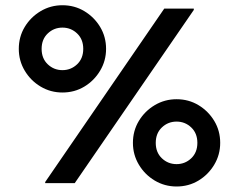

<svg xmlns="http://www.w3.org/2000/svg" viewBox="-20 -682 890 715"><path d="M212.5 -337.5Q168.3 -337.5 131.2 -359.6Q94.2 -381.7 72.1 -418.8Q50 -455.8 50 -500Q50 -545 72.1 -581.7Q94.2 -618.3 131.2 -640.4Q168.3 -662.5 212.5 -662.5Q257.5 -662.5 294.2 -640.4Q330.8 -618.3 352.9 -581.7Q375 -545 375 -500Q375 -455.8 352.9 -418.8Q330.8 -381.7 294.2 -359.6Q257.5 -337.5 212.5 -337.5ZM212.5 -420.8Q244.2 -420.8 267.1 -442.5Q290 -464.2 290 -500Q290 -535.8 267.1 -557.5Q244.2 -579.2 212.5 -579.2Q180.8 -579.2 157.9 -557.5Q135 -535.8 135 -500Q135 -464.2 157.9 -442.5Q180.8 -420.8 212.5 -420.8ZM258.3 0H148.3V-4.2L591.7 -650H701.7V-645ZM637.5 12.5Q593.3 12.5 556.2 -9.6Q519.2 -31.7 497.1 -68.8Q475 -105.8 475 -150Q475 -195 497.1 -231.7Q519.2 -268.3 556.2 -290.4Q593.3 -312.5 637.5 -312.5Q682.5 -312.5 719.2 -290.4Q755.8 -268.3 777.9 -231.7Q800 -195 800 -150Q800 -105.8 777.9 -68.8Q755.8 -31.7 719.2 -9.6Q682.5 12.5 637.5 12.5ZM637.5 -70.8Q669.2 -70.8 692.1 -92.5Q715 -114.2 715 -150Q715 -185.8 692.1 -207.5Q669.2 -229.2 637.5 -229.2Q605.8 -229.2 582.9 -207.5Q560 -185.8 560 -150Q560 -114.2 582.9 -92.5Q605.8 -70.8 637.5 -70.8Z"/></svg>

Font: Familjen Grotesk Variable
Style: Regular
Weight: 400
Designer: Anders Wikstroem, Jonas Baeckman, Matilda Gysing, Kristian Moeller
Foundry: Familjen STHLM AB
Version: Version 2.000